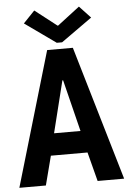

<svg xmlns="http://www.w3.org/2000/svg" viewBox="-61 -980 685 1025"><g transform="rotate(-5 281.0 -468.0)"><path d="M461.4 -872.1 295.4 -753.9H267.1L101.1 -872.1L162.1 -936L279.3 -844.7H282.2L401.4 -936ZM562 0H419.9L379.4 -156.2H183.1L142.6 0H0.5L212.4 -719.7H350.1ZM283.2 -551.3H279.3L210.4 -273.9H352.1Z"/></g></svg>

Font: Reddit Mono
Style: Bold
Weight: 700
Designer: Stephen Hutchings
Foundry: Reddit
Version: Version 1.009